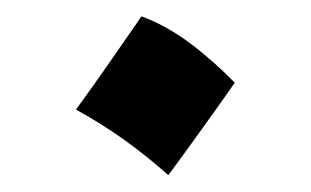

<svg xmlns="http://www.w3.org/2000/svg" viewBox="-20 -204 376 232"><path d="M151 -184.3Q131.7 -156.2 112.1 -128.2Q92.6 -100.1 71.8 -71.6Q103.2 -54.3 131 -34.4Q158.8 -14.4 183.4 7.7Q204.5 -20.9 224.4 -48.7Q244.4 -76.5 263.7 -104Q237.3 -131.1 209.2 -152.1Q181 -173.1 151 -184.3Z"/></svg>

Font: Pinar-VF
Style: Regular
Weight: 300
Designer: Amin Abedi
Version: Version 3.0